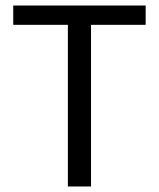

<svg xmlns="http://www.w3.org/2000/svg" viewBox="-20 -676 576 696"><path d="M226 0V-586H28V-656H508V-586H310V0Z"/></svg>

Font: .
Style: 
Weight: 400
Designer: Paul D. Hunt, Dalton Maag
Foundry: Dalton Maag Ltd
Version: Version 1.200